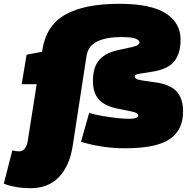

<svg xmlns="http://www.w3.org/2000/svg" viewBox="-93 -770 996 1010"><path d="M53 -29 100 -327H21L47 -482L129 -498L130 -509Q150 -636 250.5 -693Q351 -750 535 -750Q700 -750 778.5 -700Q857 -650 857 -561Q857 -489 823.5 -447Q790 -405 703 -392Q664 -386 645.5 -383Q627 -380 621.5 -376.5Q616 -373 616 -368Q616 -361 623 -356Q630 -351 653 -347Q676 -343 723 -337Q800 -327 835 -290Q870 -253 870 -183Q870 -86 799.5 -38Q729 10 565 10Q502 10 444 1Q386 -8 333 -24L376 -176Q405 -167 442.5 -160.5Q480 -154 518.5 -149.5Q557 -145 587 -145Q611 -145 622.5 -150Q634 -155 634 -160Q634 -169 627 -174Q620 -179 599.5 -183.5Q579 -188 538 -196Q464 -209 430 -243.5Q396 -278 396 -343Q396 -419 431 -457Q466 -495 540 -509Q584 -518 606 -523.5Q628 -529 634.5 -535Q641 -541 641 -548Q641 -557 622.5 -566Q604 -575 543 -575Q468 -575 419.5 -552.5Q371 -530 362 -475L289 0Q272 105 216 162.5Q160 220 68 220Q-12 220 -73 196L-28 21Q-12 26 7 26Q44 26 53 -29Z"/></svg>

Font: Georama Extended Black
Style: Italic
Weight: 900
Width: 7
Italic angle: -9°
Designer: Jean-Baptiste Levee
Foundry: Production Type
Version: Version 1.000